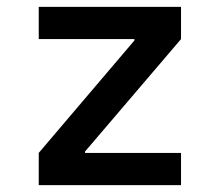

<svg xmlns="http://www.w3.org/2000/svg" viewBox="-20 -540 640 560"><path d="M93 0V-94L372 -422V-426H93V-520H508V-426L228 -98V-94H508V0Z"/></svg>

Font: M PLUS Code Latin Expanded Medium
Style: Regular
Weight: 500
Width: 7
Designer: Coji Morishita
Foundry: UNDERFOREST DESIGN
Version: Version 1.002; ttfautohint (v1.8.3)